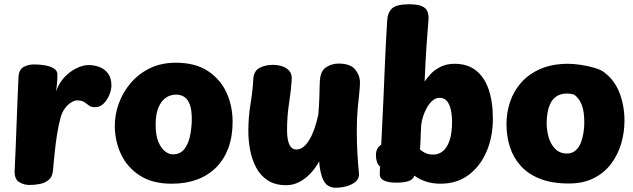

<svg xmlns="http://www.w3.org/2000/svg" viewBox="-20 -855 2977 903"><path d="M119 15Q92 15 69.5 1Q47 -13 49 -54Q51 -99 53.5 -155.5Q56 -212 58 -272Q60 -332 62.5 -389Q65 -446 67 -493Q69 -528 91 -540Q113 -552 140 -552Q168 -552 193 -547.5Q218 -543 234.5 -532Q251 -521 250 -503Q250 -490 249.5 -481Q249 -472 248 -460.5Q247 -449 244 -426Q258 -466 284 -493Q310 -520 340.5 -534.5Q371 -549 396 -549Q424 -549 448.5 -539.5Q473 -530 488.5 -509Q504 -488 504 -452Q504 -433 494.5 -409.5Q485 -386 468 -368.5Q451 -351 428 -351Q410 -351 402.5 -356Q395 -361 383 -370Q375 -377 365 -380Q355 -383 344 -383Q330 -383 313.5 -372.5Q297 -362 284 -343.5Q271 -325 265 -302Q255 -265 248.5 -224Q242 -183 237.5 -140Q233 -97 229 -53Q227 -24 209 -9Q191 6 166.5 10.5Q142 15 119 15Z M520 -264Q520 -318 539.5 -370.5Q559 -423 596 -466Q633 -509 686 -534.5Q739 -560 807 -560Q898 -560 957 -521.5Q1016 -483 1045 -420Q1074 -357 1074 -282Q1074 -213 1054 -159Q1034 -105 996.5 -67.5Q959 -30 906.5 -10.5Q854 9 788 9Q697 9 637.5 -29.5Q578 -68 549 -130Q520 -192 520 -264ZM712 -269Q712 -218 725 -187.5Q738 -157 756.5 -143Q775 -129 793 -129Q828 -129 847.5 -154.5Q867 -180 874.5 -219Q882 -258 882 -296Q882 -336 873.5 -361Q865 -386 848.5 -398Q832 -410 808 -410Q781 -410 759.5 -395Q738 -380 725 -349Q712 -318 712 -269Z M1171 -480Q1173 -521 1200 -535.5Q1227 -550 1264 -550Q1284 -550 1305 -544Q1326 -538 1340 -522.5Q1354 -507 1352 -480Q1349 -431 1339.5 -369.5Q1330 -308 1330 -243Q1330 -200 1340.5 -176Q1351 -152 1374 -152Q1407 -152 1434 -196Q1461 -240 1477 -316Q1481 -364 1482 -398.5Q1483 -433 1483.5 -457Q1484 -481 1487 -496Q1494 -528 1519 -542Q1544 -556 1572 -556Q1628 -556 1650.5 -528Q1673 -500 1673 -467Q1673 -447 1669.5 -415.5Q1666 -384 1662 -340.5Q1658 -297 1658 -238Q1658 -184 1661 -132.5Q1664 -81 1668 -42Q1671 -18 1654.5 -2.5Q1638 13 1611.5 20.5Q1585 28 1556 28Q1539 28 1522.5 18Q1506 8 1495 -21Q1491 -33 1487 -51Q1483 -69 1481 -96Q1463 -63 1439 -38Q1415 -13 1386.5 1.5Q1358 16 1326 16Q1274 16 1239.5 -6.5Q1205 -29 1185 -66.5Q1165 -104 1156.5 -149Q1148 -194 1148 -239Q1148 -304 1158.5 -368Q1169 -432 1171 -480Z M1801 -758Q1803 -796 1824 -815.5Q1845 -835 1906 -835Q1956 -835 1977.5 -818Q1999 -801 1995 -758Q1993 -731 1990.5 -700Q1988 -669 1985.5 -633.5Q1983 -598 1981 -557.5Q1979 -517 1977 -471Q1987 -487 2005 -506.5Q2023 -526 2051.5 -540.5Q2080 -555 2118 -555Q2178 -555 2218 -524Q2258 -493 2278 -435Q2298 -377 2298 -296Q2298 -211 2268 -141.5Q2238 -72 2183 -31.5Q2128 9 2052 9Q2014 9 1982.5 -1.5Q1951 -12 1929 -29Q1922 -10 1901 -3Q1880 4 1843 4Q1806 4 1786 -6Q1766 -16 1766 -35Q1766 -44 1766.5 -55Q1767 -66 1768 -72Q1757 -80 1752.5 -94.5Q1748 -109 1748 -125Q1748 -141 1754 -154Q1760 -167 1773 -174Q1779 -285 1783 -381.5Q1787 -478 1791 -570Q1795 -662 1801 -758ZM1955 -152Q1969 -140 1984 -134Q1999 -128 2018 -128Q2044 -128 2064 -145Q2084 -162 2095 -196Q2106 -230 2106 -281Q2106 -314 2100 -340Q2094 -366 2081.5 -380.5Q2069 -395 2047 -395Q2030 -395 2015 -382.5Q2000 -370 1988.5 -350Q1977 -330 1970 -308Q1963 -286 1961 -267Q1960 -247 1959 -227Q1958 -207 1957.5 -188.5Q1957 -170 1955 -152Z M2653 -555Q2677 -555 2711.5 -550Q2746 -545 2777.5 -535.5Q2809 -526 2824 -513Q2872 -476 2894.5 -416Q2917 -356 2917 -287Q2917 -232 2901.5 -179.5Q2886 -127 2854 -84.5Q2822 -42 2772.5 -17Q2723 8 2655 8Q2576 8 2520 -14Q2464 -36 2429 -75Q2394 -114 2378 -164.5Q2362 -215 2362 -271Q2362 -325 2379 -376Q2396 -427 2431.5 -467Q2467 -507 2522 -531Q2577 -555 2653 -555ZM2551 -276Q2551 -242 2560.5 -209Q2570 -176 2591.5 -154.5Q2613 -133 2647 -133Q2670 -133 2686 -146.5Q2702 -160 2711 -182Q2720 -204 2724 -229.5Q2728 -255 2728 -278Q2728 -334 2715 -364.5Q2702 -395 2680 -410Q2670 -413 2662.5 -414Q2655 -415 2646 -415Q2618 -415 2599 -403Q2580 -391 2570 -371Q2560 -351 2555.5 -326.5Q2551 -302 2551 -276Z"/></svg>

Font: Playpen Sans ExtraBold
Style: Regular
Weight: 800
Designer: Laura Meseguer, Veronika Burian, José Scaglione
Foundry: TypeTogether
Version: Version 1.001